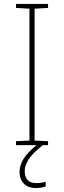

<svg xmlns="http://www.w3.org/2000/svg" viewBox="-20 -734 323 971"><path d="M105 131C105 80 151 36 197 0H223V-20L155 -23V-690L223 -694V-714H61V-694L129 -690V-23L61 -20V0H165C105 48 79 90 79 135C79 190 115 217 161 217C182 217 200 213 211 209V185C200 189 182 192 163 192C124 192 105 170 105 131Z"/></svg>

Font: Noto Sans Malayalam Thin
Style: Regular
Weight: 100
Designer: Jelle Bosma - Monotype Design Team
Foundry: Monotype Imaging Inc.
Version: Version 2.104